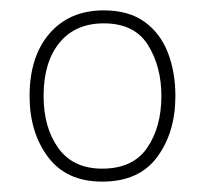

<svg xmlns="http://www.w3.org/2000/svg" viewBox="-20 -745 392 370"><path d="M318 -560Q318 -490 283 -442.5Q248 -395 177 -395Q108 -395 72.5 -442.5Q37 -490 37 -560Q37 -636 75.5 -680.5Q114 -725 180 -725Q228 -725 258.5 -703Q289 -681 303.5 -643.5Q318 -606 318 -560ZM64 -560Q64 -499 92.5 -459.5Q121 -420 177 -420Q236 -420 263.5 -460Q291 -500 291 -560Q291 -617 265 -658.5Q239 -700 180 -700Q125 -700 94.5 -662.5Q64 -625 64 -560Z"/></svg>

Font: Noto Sans Devanagari Thin
Style: Regular
Weight: 100
Designer: Jelle Bosma - Monotype Design Team
Foundry: Monotype Imaging Inc.
Version: Version 2.004; ttfautohint (v1.8.4.7-5d5b)